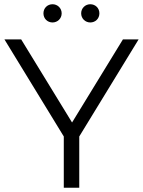

<svg xmlns="http://www.w3.org/2000/svg" viewBox="-20 -886 675 906"><path d="M406 -780C430 -780 449 -798 449 -823C449 -848 430 -866 406 -866C383 -866 363 -848 363 -823C363 -798 383 -780 406 -780ZM228 -780C251 -780 271 -798 271 -823C271 -848 251 -866 228 -866C204 -866 185 -848 185 -823C185 -798 204 -780 228 -780ZM354 0V-242L634 -700H560L320 -308L80 -700H1L281 -242V0Z"/></svg>

Font: Montserrat Z
Style: Regular
Weight: 400
Designer: Julieta Ulanovsky
Foundry: Julieta Ulanovsky
Version: Version 8.000